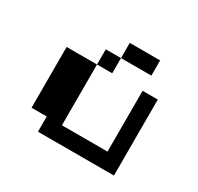

<svg xmlns="http://www.w3.org/2000/svg" viewBox="-103 -561 707 684"><g transform="rotate(30 250.0 -219.0)"><path d="M250 -437.5H375V-375H250ZM187.5 -375H250V-312.5H187.5ZM62.5 -312.5H187.5V-62.5H375V-312.5H437.5V0H125V-62.5H62.5Z"/></g></svg>

Font: Half Eighties
Style: Regular
Weight: 400
Monospace: yes
Designer: Jayvee Enaguas (HarvettFox96)
Version: 20191127.01dev02